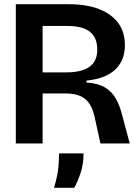

<svg xmlns="http://www.w3.org/2000/svg" viewBox="-20 -680 660 910"><path d="M55 0V-660H309Q356 -660 396.5 -652Q437 -644 469 -628.5Q501 -613 524.5 -589.5Q548 -566 560 -535Q572 -504 572 -465Q572 -433 562 -405Q552 -377 530.5 -354.5Q509 -332 474 -317.5Q439 -303 390 -298V-289Q446 -285 478.5 -265Q511 -245 529.5 -212Q548 -179 559 -134L595 0H456L429 -123Q421 -161 405.5 -186Q390 -211 362.5 -224Q335 -237 291 -237H182V0ZM182 -337H295Q366 -337 403.5 -363Q441 -389 441 -445Q441 -502 406 -529.5Q371 -557 299 -557H182ZM236 210Q254 150 257 109.5Q260 69 260 47H376Q376 98 362 139.5Q348 181 332 210Z"/></svg>

Font: Bricolage Grotesque 72pt SemiBold
Style: Regular
Weight: 600
Version: Version 1.001;gftools[0.9.33.dev8+g029e19f]